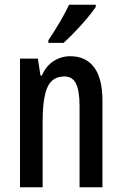

<svg xmlns="http://www.w3.org/2000/svg" viewBox="-20 -786 511 806"><path d="M275 -550Q340 -550 375 -503.5Q410 -457 410 -363V0H314V-341Q314 -403 299.5 -434Q285 -465 250 -465Q200 -465 179.5 -420.5Q159 -376 159 -275V0H64V-540H139L150 -469H156Q173 -509 205 -529.5Q237 -550 275 -550ZM382 -757Q369 -737 345 -708.5Q321 -680 294.5 -652.5Q268 -625 247 -606H183V-617Q237 -697 270 -766H382Z"/></svg>

Font: Noto Sans Tamil ExtraCondensed Medium
Style: Regular
Weight: 500
Width: 2
Designer: Jelle Bosma - Monotype Design Team
Foundry: Monotype Imaging Inc.
Version: Version 2.004; ttfautohint (v1.8.4.7-5d5b)